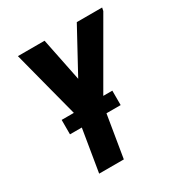

<svg xmlns="http://www.w3.org/2000/svg" viewBox="-171 -648 942 991"><g transform="rotate(-30 300.0 -152.5)"><path d="M135 215 186 -94 134 -293 75 -520H234L286 -263L426 -520H577L573 -501L331 -82L282 215ZM106 -36V-122H408V-36Z"/></g></svg>

Font: Iosevka SS04 Hv Ex Obl
Style: Regular
Weight: 900
Width: 7
Italic angle: -9°
Monospace: yes
Designer: Belleve Invis
Foundry: Belleve Invis
Version: Version 19.0.0; ttfautohint (v1.8.4)